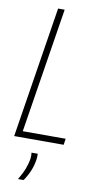

<svg xmlns="http://www.w3.org/2000/svg" viewBox="-100 -745 532 1009"><g transform="rotate(10 165.5 -240.5)"><path d="M14 0 125 -700H160L54 -33H283L278 0ZM119 70H152Q153 83 151 100Q146 134 134 162.5Q122 191 103 219H73Q93 186 104 157.5Q115 129 119 102Q121 84 119 70Z"/></g></svg>

Font: Georama SemiCondensed ExtraLight
Style: Italic
Weight: 200
Width: 4
Italic angle: -9°
Designer: Jean-Baptiste Levee
Foundry: Production Type
Version: Version 1.000